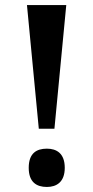

<svg xmlns="http://www.w3.org/2000/svg" viewBox="-20 -734 370 762"><path d="M134 -223H196L243 -714H87ZM166 8C204 8 237 -11 237 -68C237 -126 204 -144 166 -144C125 -144 94 -126 94 -68C94 -11 125 8 166 8Z"/></svg>

Font: Noto Serif Ethiopic Condensed
Style: Bold
Weight: 700
Width: 3
Designer: Monotype Design Team
Foundry: Monotype Imaging Inc.
Version: Version 2.102